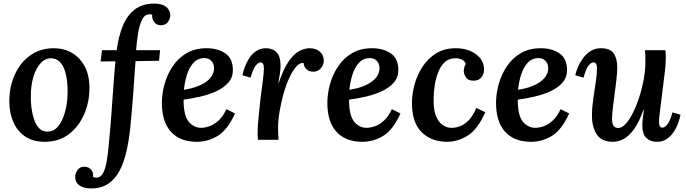

<svg xmlns="http://www.w3.org/2000/svg" viewBox="-20 -780 3824 1071"><path d="M281 -511Q337 -511 381.5 -485Q426 -459 452.5 -409.5Q479 -360 479 -289Q479 -210 449 -141.5Q419 -73 363.5 -31Q308 11 230 11Q163 11 119 -19.5Q75 -50 53.5 -101.5Q32 -153 32 -215Q32 -295 62 -362.5Q92 -430 148 -470.5Q204 -511 281 -511ZM266 -455Q231 -455 205.5 -426.5Q180 -398 166 -350.5Q152 -303 152 -245Q151 -213 155.5 -178.5Q160 -144 170 -114Q180 -84 198 -65Q216 -46 243 -46Q274 -45 295.5 -66Q317 -87 330.5 -120Q344 -153 350.5 -190Q357 -227 357 -260Q358 -290 354.5 -323.5Q351 -357 341.5 -386.5Q332 -416 313.5 -435Q295 -454 266 -455Z M842 -760Q884 -760 907 -741.5Q930 -723 930 -693Q930 -678 917.5 -658.5Q905 -639 875 -639Q854 -640 840.5 -656.5Q827 -673 829 -697Q824 -701 811 -700Q786 -699 771.5 -668.5Q757 -638 750 -592.5Q743 -547 739 -500H873L867 -441L736 -439Q733 -402 730 -354.5Q727 -307 723 -256Q719 -205 715 -157Q711 -109 707 -71Q700 -2 686.5 59.5Q673 121 649 168.5Q625 216 586 243.5Q547 271 488 271Q445 271 422 253.5Q399 236 399 206Q399 196 404.5 182.5Q410 169 422 159Q434 149 454 150Q475 151 488.5 166.5Q502 182 499 207Q507 211 518 211Q541 211 554.5 186.5Q568 162 575 121Q582 80 586.5 29Q591 -22 596 -74Q599 -112 602.5 -159.5Q606 -207 609.5 -257.5Q613 -308 616.5 -355Q620 -402 624 -438L541 -437L549 -500H631Q641 -576 664.5 -634.5Q688 -693 731 -726.5Q774 -760 842 -760Z M1133 -511Q1194 -511 1236.5 -482.5Q1279 -454 1279 -389Q1279 -348 1253.5 -319Q1228 -290 1186.5 -271Q1145 -252 1097 -241Q1049 -230 1004 -224Q1004 -136 1032.5 -101.5Q1061 -67 1102 -67Q1122 -67 1147.5 -75.5Q1173 -84 1198.5 -107Q1224 -130 1243 -171L1291 -147Q1249 -55 1194.5 -22Q1140 11 1078 11Q985 11 934 -44.5Q883 -100 883 -206Q883 -258 898 -311.5Q913 -365 943.5 -410.5Q974 -456 1021 -483.5Q1068 -511 1133 -511ZM1121 -456Q1083 -456 1059 -429.5Q1035 -403 1022.5 -362.5Q1010 -322 1006 -279Q1086 -292 1130 -324Q1174 -356 1174 -400Q1173 -427 1158 -441.5Q1143 -456 1121 -456Z M1419 0Q1417 -16 1417 -23.5Q1417 -31 1417 -41Q1417 -70 1421.5 -117.5Q1426 -165 1433 -230Q1442 -298 1447 -338Q1452 -378 1452 -396Q1453 -432 1434 -432Q1421 -432 1406 -413.5Q1391 -395 1378 -347L1332 -360Q1336 -380 1345.5 -406Q1355 -432 1370.5 -456Q1386 -480 1409.5 -495.5Q1433 -511 1464 -511Q1501 -511 1523 -488Q1545 -465 1545 -412Q1544 -376 1533 -318H1535Q1562 -398 1591.5 -439.5Q1621 -481 1650.5 -496Q1680 -511 1707 -511Q1742 -511 1764 -492Q1786 -473 1786 -441Q1786 -418 1769.5 -399Q1753 -380 1726 -380Q1706 -380 1690.5 -393Q1675 -406 1674 -428Q1654 -432 1633.5 -409.5Q1613 -387 1594.5 -347.5Q1576 -308 1562 -258.5Q1548 -209 1539.5 -158Q1531 -107 1531 -62Q1531 -48 1532 -30Q1533 -12 1534 0Z M2056 -511Q2117 -511 2159.5 -482.5Q2202 -454 2202 -389Q2202 -348 2176.5 -319Q2151 -290 2109.5 -271Q2068 -252 2020 -241Q1972 -230 1927 -224Q1927 -136 1955.5 -101.5Q1984 -67 2025 -67Q2045 -67 2070.5 -75.5Q2096 -84 2121.5 -107Q2147 -130 2166 -171L2214 -147Q2172 -55 2117.5 -22Q2063 11 2001 11Q1908 11 1857 -44.5Q1806 -100 1806 -206Q1806 -258 1821 -311.5Q1836 -365 1866.5 -410.5Q1897 -456 1944 -483.5Q1991 -511 2056 -511ZM2044 -456Q2006 -456 1982 -429.5Q1958 -403 1945.5 -362.5Q1933 -322 1929 -279Q2009 -292 2053 -324Q2097 -356 2097 -400Q2096 -427 2081 -441.5Q2066 -456 2044 -456Z M2522 -511Q2589 -511 2634.5 -478Q2680 -445 2680 -392Q2680 -365 2664.5 -347.5Q2649 -330 2623 -330Q2592 -329 2579.5 -348Q2567 -367 2567 -382Q2567 -391 2569.5 -402.5Q2572 -414 2578 -423Q2574 -438 2558 -446.5Q2542 -455 2520 -455Q2484 -455 2461 -433.5Q2438 -412 2424.5 -377.5Q2411 -343 2405 -304.5Q2399 -266 2399 -232Q2397 -173 2410.5 -137Q2424 -101 2446.5 -84.5Q2469 -68 2495 -67Q2516 -66 2541.5 -74Q2567 -82 2592 -106.5Q2617 -131 2637 -178L2687 -154Q2645 -59 2589.5 -24Q2534 11 2473 11Q2385 10 2331.5 -43Q2278 -96 2278 -207Q2278 -256 2292.5 -309Q2307 -362 2337 -408Q2367 -454 2413 -482.5Q2459 -511 2522 -511Z M2997 -511Q3058 -511 3100.5 -482.5Q3143 -454 3143 -389Q3143 -348 3117.5 -319Q3092 -290 3050.5 -271Q3009 -252 2961 -241Q2913 -230 2868 -224Q2868 -136 2896.5 -101.5Q2925 -67 2966 -67Q2986 -67 3011.5 -75.5Q3037 -84 3062.5 -107Q3088 -130 3107 -171L3155 -147Q3113 -55 3058.5 -22Q3004 11 2942 11Q2849 11 2798 -44.5Q2747 -100 2747 -206Q2747 -258 2762 -311.5Q2777 -365 2807.5 -410.5Q2838 -456 2885 -483.5Q2932 -511 2997 -511ZM2985 -456Q2947 -456 2923 -429.5Q2899 -403 2886.5 -362.5Q2874 -322 2870 -279Q2950 -292 2994 -324Q3038 -356 3038 -400Q3037 -427 3022 -441.5Q3007 -456 2985 -456Z M3398 11Q3336 11 3309 -30Q3282 -71 3282 -135Q3282 -178 3289 -226.5Q3296 -275 3303 -320.5Q3310 -366 3310 -399Q3310 -432 3290 -432Q3277 -432 3262.5 -413.5Q3248 -395 3235 -347L3189 -360Q3193 -380 3204 -406Q3215 -432 3232.5 -456Q3250 -480 3275 -495.5Q3300 -511 3332 -511Q3383 -511 3403 -482.5Q3423 -454 3423 -403Q3423 -374 3418.5 -335.5Q3414 -297 3408.5 -256Q3403 -215 3398.5 -178Q3394 -141 3394 -115Q3394 -94 3401.5 -80Q3409 -66 3429 -66Q3449 -66 3470.5 -89.5Q3492 -113 3511.5 -152.5Q3531 -192 3546.5 -240.5Q3562 -289 3571 -339Q3580 -389 3580 -434Q3580 -448 3579.5 -468Q3579 -488 3578 -500H3692Q3693 -484 3693.5 -476.5Q3694 -469 3694 -459Q3694 -430 3689 -383Q3684 -336 3675 -270Q3666 -195 3661 -157.5Q3656 -120 3656 -100Q3656 -68 3675 -68Q3688 -68 3703 -86.5Q3718 -105 3731 -153L3776 -140Q3772 -120 3763 -94Q3754 -68 3738 -44Q3722 -20 3699 -4.5Q3676 11 3644 11Q3609 11 3586 -10Q3563 -31 3563 -80Q3563 -102 3566 -123Q3569 -144 3572 -168H3570Q3544 -97 3515.5 -58Q3487 -19 3457.5 -4Q3428 11 3398 11Z"/></svg>

Font: Lora SemiBold
Style: Italic
Weight: 600
Italic angle: -3°
Designer: Olga Karpushina, Alexei Vanyashin (Cyrillic)
Foundry: Cyreal
Version: Version 3.011; ttfautohint (v1.8.4.7-5d5b)